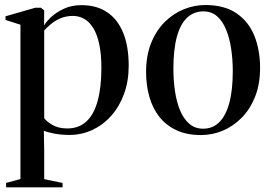

<svg xmlns="http://www.w3.org/2000/svg" viewBox="-20 -540 1104 784"><path d="M5 225V207L63.5 191V-439L2.5 -458.5V-473.5L124.5 -508.5H147L160.5 -497.5L160 -436Q167.5 -450 188 -469.5Q208.5 -489 240.2 -504Q272 -519 312.5 -519Q375 -519 418 -489.8Q461 -460.5 483.2 -405.5Q505.5 -350.5 505.5 -271.5Q505.5 -208.5 486.5 -156.5Q467.5 -104.5 434 -67Q400.5 -29.5 356.8 -9.2Q313 11 263.5 11Q229 11 200.2 5.2Q171.5 -0.5 159 -6L160.5 75.5V191.5L235.5 207V225ZM254.5 -15.5Q301.5 -15.5 332.2 -43.5Q363 -71.5 378.5 -127Q394 -182.5 394 -263Q394 -319.5 385.2 -359.8Q376.5 -400 360.8 -425.5Q345 -451 323.8 -463Q302.5 -475 278 -475Q248.5 -475 225.2 -464.5Q202 -454 186 -440Q170 -426 160.5 -416V-57.5Q170.5 -43.5 194.8 -29.5Q219 -15.5 254.5 -15.5Z M576.5 -246Q576.5 -313 597 -364Q617.5 -415 652.2 -449.8Q687 -484.5 730.2 -502Q773.5 -519.5 818.5 -519.5Q897 -519.5 946.5 -485.2Q996 -451 1019 -393Q1042 -335 1042 -263Q1042 -196 1021.5 -144.8Q1001 -93.5 966.5 -58.8Q932 -24 889.2 -6.2Q846.5 11.5 801 11.5Q742.5 11.5 700 -8.5Q657.5 -28.5 630.2 -63.5Q603 -98.5 589.8 -145.2Q576.5 -192 576.5 -246ZM809.5 -14.5Q848.5 -14.5 875.2 -40.8Q902 -67 916.2 -119.2Q930.5 -171.5 930.5 -250Q930.5 -296.5 924 -340.2Q917.5 -384 903.5 -418.5Q889.5 -453 866.8 -473.2Q844 -493.5 810.5 -493.5Q771.5 -493.5 744 -467.8Q716.5 -442 702.2 -389.8Q688 -337.5 688 -258.5Q688 -211.5 694.5 -167.8Q701 -124 715.2 -89.5Q729.5 -55 752.8 -34.8Q776 -14.5 809.5 -14.5Z"/></svg>

Font: Merriweather 144pt
Style: Regular
Weight: 400
Version: Version 2.100